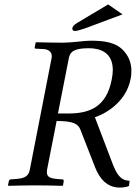

<svg xmlns="http://www.w3.org/2000/svg" viewBox="-20 -838 614 868"><path d="M387 -654C363 -654 303 -645 265 -645C227 -645 189 -646 144 -647L141 -645L137 -624C136 -620 138 -618 142 -618L179 -616C193 -615 214 -608 214 -584C214 -581 214 -577 213 -574L115 -72C110 -44 95 -32 54 -29L29 -27C24 -27 21 -24 20 -19L16 0L18 2C63 1 102 0 140 0C178 0 217 1 262 2L265 0L268 -19C269 -24 266 -27 262 -27L237 -29C205 -32 192 -39 192 -59C192 -63 192 -67 193 -72L236 -291C316 -291 333 -276 343 -253L411 -79C430 -32 463 10 521 10C535 10 552 8 563 3L566 -21C523 -21 506 -55 489 -98L409 -308C453 -322 549 -374 570 -479C573 -492 574 -505 574 -517C574 -550 564 -579 543 -604C506 -649 447 -654 387 -654ZM381 -620C432 -620 490 -602 490 -521C490 -509 488 -494 485 -478C461 -353 383 -325 290 -325H242L291 -574C296 -603 313 -620 381 -620ZM319 -698C328 -698 344 -703 365 -710L534 -773L469 -818L328 -734C314 -725 307 -718 307 -709C307 -701 311 -698 319 -698Z"/></svg>

Font: Libertinus Serif
Style: Italic
Weight: 400
Italic angle: -12°
Designer: Philipp H. Poll, Khaled Hosny
Foundry: Caleb Maclennan
Version: Version 7.050;RELEASE